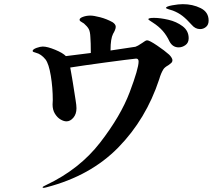

<svg xmlns="http://www.w3.org/2000/svg" viewBox="-20 -851 1040 924"><path d="M984 -752Q984 -732 971.5 -721.5Q959 -711 943 -711Q920 -711 903 -731Q878 -759 858 -774.5Q838 -790 812 -800Q803 -803 791 -806.5Q779 -810 779 -813Q779 -820 809 -825.5Q839 -831 860 -831Q907 -831 945.5 -812Q984 -793 984 -752ZM794 -588Q808 -574 810 -562Q810 -554 805 -549Q800 -544 790 -537Q772 -527 766 -517Q760 -507 755.5 -496.5Q751 -486 746 -469Q683 -278 549.5 -141.5Q416 -5 205 50Q195 53 189 53Q185 53 185 50Q185 48 192 44.5Q199 41 203 39Q363 -37 462 -165Q561 -293 604 -407Q647 -521 647 -555Q647 -569 635 -569Q596 -565 488.5 -550.5Q381 -536 318 -526L327 -475L331 -451Q337 -410 339 -400Q340 -392 344 -368Q348 -344 348 -330Q348 -302 333 -284.5Q318 -267 300 -267Q287 -267 271.5 -276Q256 -285 244.5 -303.5Q233 -322 233 -348L234 -369Q234 -429 224.5 -486.5Q215 -544 199 -565Q178 -591 153 -597Q145 -599 141 -601Q137 -603 137 -606Q138 -614 156 -620.5Q174 -627 186 -627Q208 -627 245.5 -611.5Q283 -596 297 -581Q366 -589 417 -596V-601Q417 -646 415 -671Q414 -699 407 -711.5Q400 -724 384 -738Q378 -742 373.5 -744.5Q369 -747 366 -749.5Q363 -752 363 -756Q363 -764 379.5 -770Q396 -776 415 -776Q431 -776 462 -768Q493 -760 522 -744Q537 -734 537 -722Q537 -715 533 -705.5Q529 -696 524 -688Q512 -664 512 -611V-608L632 -626Q642 -629 664 -644Q681 -657 688 -657Q699 -657 736 -632Q773 -607 794 -588ZM888 -667Q888 -645 872.5 -634Q857 -623 840 -623Q811 -623 796 -651Q782 -681 763 -702.5Q744 -724 716 -742Q709 -747 701.5 -751.5Q694 -756 694 -759Q695 -765 721 -765Q751 -765 790 -756Q829 -747 858.5 -725Q888 -703 888 -667Z"/></svg>

Font: Shippori Mincho
Style: Bold
Weight: 700
Designer: FONTDASU
Foundry: FONTDASU / Google Inc. / but / Adobe
Version: Version 3.110; ttfautohint (v1.8.3)